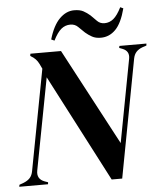

<svg xmlns="http://www.w3.org/2000/svg" viewBox="-60 -908 814 963"><g transform="rotate(-5 347.0 -427.0)"><path d="M463 4 183 -535 95 -73Q87 -31 127 -16L144 -10L143 0H-2L0 -10L22 -18Q42 -26 53.5 -38.5Q65 -51 69 -73L165 -580L153 -605Q140 -632 113 -647L110 -650L112 -660H266L524 -174L603 -592Q610 -630 574 -644L558 -650L560 -660H696L695 -650L674 -643Q655 -636 643.5 -623.5Q632 -611 628 -590L516 4ZM222 -722Q242 -791 275.5 -824.5Q309 -858 349 -858Q378 -858 395.5 -848.5Q413 -839 429 -825Q445 -809 459.5 -794.5Q474 -780 496 -780Q521 -780 541 -796.5Q561 -813 581 -853L596 -846Q577 -773 545.5 -741Q514 -709 471 -709Q445 -709 427 -719Q409 -729 394 -742Q378 -757 362.5 -772.5Q347 -788 324 -788Q298 -788 278 -771.5Q258 -755 238 -715Z"/></g></svg>

Font: DM Serif Display
Style: Italic
Weight: 400
Italic angle: -12°
Designer: Colophon Foundry, Frank Grießhammer
Foundry: Colophon Foundry
Version: Version 5.100; ttfautohint (v1.8.2)